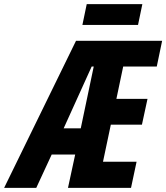

<svg xmlns="http://www.w3.org/2000/svg" viewBox="-84 -912 807 932"><path d="M-64 0 285 -714H703L677 -589H514L481 -432H632L605 -307H454L416 -127H579L552 0H246L281 -162H167L92 0ZM225 -289H308L371 -589H361ZM316 -791 337 -892H607L586 -791Z"/></svg>

Font: Noto Sans ExtraCondensed ExtraBold
Style: Italic
Weight: 800
Width: 2
Italic angle: -12°
Designer: Monotype Design Team
Foundry: Monotype Imaging Inc.
Version: Version 2.013; ttfautohint (v1.8.4.7-5d5b)